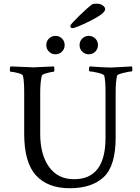

<svg xmlns="http://www.w3.org/2000/svg" viewBox="-20 -999 742 1019"><path d="M353.5 -862.3Q353.5 -869.1 398.4 -913.1Q443.4 -957 469.7 -976.6Q475.6 -979.5 494.1 -979.5Q512.7 -979.5 525.4 -970.2Q538.1 -960.9 538.1 -950.2Q538.1 -927.7 460 -888.7Q381.8 -849.6 363.3 -849.6Q353.5 -849.6 353.5 -862.3ZM678.7 -620.1Q668.9 -620.1 636.2 -612.3Q603.5 -604.5 601.6 -597.7Q593.8 -567.4 593.8 -506.8V-269.5Q593.8 -118.2 530.3 -59.1Q466.8 0 350.1 0Q233.4 0 170.9 -68.4Q108.4 -136.7 108.4 -289.1V-510.7Q108.4 -571.3 101.6 -597.7Q98.6 -605.5 73.7 -611.8Q48.8 -618.2 36.1 -618.2Q32.2 -618.2 32.2 -630.4Q32.2 -642.6 36.1 -646.5Q148.4 -641.6 158.7 -641.6Q168.9 -641.6 266.6 -646.5Q268.6 -640.6 268.6 -629.4Q268.6 -618.2 264.6 -618.2Q254.9 -618.2 229.5 -611.3Q204.1 -604.5 202.1 -597.7Q193.4 -563.5 193.4 -506.8V-289.1Q193.4 -178.7 240.2 -113.3Q287.1 -47.9 373 -47.9Q540 -47.9 540 -267.6V-511.7Q540 -571.3 533.2 -597.7Q530.3 -605.5 499.5 -612.8Q468.8 -620.1 456.1 -620.1Q452.1 -620.1 452.1 -631.3Q452.1 -642.6 456.1 -646.5Q532.2 -640.6 571.3 -640.6L680.7 -646.5Q682.6 -640.6 682.6 -630.4Q682.6 -620.1 678.7 -620.1ZM239.7 -725.1Q225.6 -739.3 225.6 -759.8Q225.6 -780.3 239.7 -794.4Q253.9 -808.6 274.4 -808.6Q294.9 -808.6 309.1 -794.4Q323.2 -780.3 323.2 -759.8Q323.2 -739.3 309.1 -725.1Q294.9 -710.9 274.4 -710.9Q253.9 -710.9 239.7 -725.1ZM416.5 -725.1Q402.3 -739.3 402.3 -759.8Q402.3 -780.3 416.5 -794.4Q430.7 -808.6 451.2 -808.6Q471.7 -808.6 485.8 -794.4Q500 -780.3 500 -759.8Q500 -739.3 485.8 -725.1Q471.7 -710.9 451.2 -710.9Q430.7 -710.9 416.5 -725.1Z"/></svg>

Font: CrimsonText-Roman
Style: Roman
Weight: 400
Version: Version 0.13